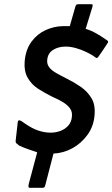

<svg xmlns="http://www.w3.org/2000/svg" viewBox="-20 -765 538 919"><path d="M158 -36Q143 -41 117 -50Q91 -59 72 -68Q63 -75 58.5 -79Q54 -83 55 -92Q58 -114 60 -136Q62 -158 65 -180Q66 -189 71.5 -189Q77 -189 84 -184.5Q91 -180 96 -176Q133 -150 163.5 -140Q194 -130 222 -130Q247 -130 269.5 -138.5Q292 -147 307 -164Q322 -181 324 -206Q327 -228 316.5 -244Q306 -260 284.5 -274Q263 -288 230 -302Q196 -319 163.5 -339.5Q131 -360 112 -393.5Q93 -427 99 -480Q105 -531 131.5 -566.5Q158 -602 197.5 -620.5Q237 -639 282 -640Q290 -640 297.5 -640Q305 -640 314 -640L341 -734Q343 -740 345.5 -742.5Q348 -745 358 -745H413Q423 -745 423.5 -742Q424 -739 422 -731L390 -627Q416 -619 440 -605.5Q464 -592 488 -575Q497 -570 497.5 -566Q498 -562 492 -554Q483 -540 471.5 -523Q460 -506 450 -492Q445 -486 440.5 -488Q436 -490 426 -498Q412 -507 390 -517.5Q368 -528 342.5 -535Q317 -542 294 -542Q260 -542 234.5 -526.5Q209 -511 206 -478Q204 -458 215.5 -443Q227 -428 249 -415.5Q271 -403 301 -388Q335 -371 367 -349Q399 -327 418.5 -294Q438 -261 432 -208Q427 -158 397.5 -118Q368 -78 325.5 -55Q283 -32 236 -30L196 124Q194 131 191 132.5Q188 134 179 134H123Q118 134 116.5 130.5Q115 127 118 114Z"/></svg>

Font: Glory SemiBold
Style: Italic
Weight: 600
Italic angle: -12°
Designer: Robert Leuschke
Foundry: Robert Leuschke
Version: Version 1.011